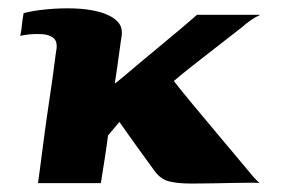

<svg xmlns="http://www.w3.org/2000/svg" viewBox="-20 -434 672 455"><path d="M70 0Q74 -27 78.5 -63.5Q83 -100 88.5 -139Q94 -178 99.5 -214.5Q105 -251 108.5 -279Q112 -307 114 -319Q116 -337 106 -344.5Q96 -352 80 -353Q64 -354 49.5 -352.5Q35 -351 28 -349Q28 -349 29.5 -357Q31 -365 32 -375.5Q33 -386 34.5 -394Q36 -402 36 -403Q60 -409 91.5 -412Q123 -415 155.5 -414Q188 -413 214.5 -406Q241 -399 256.5 -385Q272 -371 268 -347Q266 -333 265.5 -331Q265 -329 265.5 -330.5Q266 -332 265 -327Q264 -322 261.5 -301.5Q259 -281 252 -236Q258 -240 274 -253.5Q290 -267 312.5 -286Q335 -305 360 -325.5Q385 -346 408 -365.5Q431 -385 447 -399Q449 -399 464.5 -399Q480 -399 501 -399Q522 -399 543 -399Q564 -399 579.5 -399Q595 -399 597 -399Q584 -393 573.5 -385.5Q563 -378 554 -370Q491 -321 447.5 -287Q404 -253 392 -242Q409 -220 436 -187.5Q463 -155 492 -120.5Q521 -86 544 -58.5Q567 -31 577 -19Q579 -16 587 -8Q595 0 595 0Q593 -1 576.5 -1Q560 -1 534.5 -0.5Q509 0 482 0.5Q455 1 434 1Q400 1 379.5 -4.5Q359 -10 344 -32Q332 -49 316.5 -70Q301 -91 287 -111Q273 -131 263 -145L236 -113Q232 -82 228 -57Q224 -32 219 0Q217 0 202 0Q187 0 166 0Q145 0 123 0Q101 0 86.5 0Q72 0 70 0Z"/></svg>

Font: Genos Thin
Style: Bold Italic
Weight: 700
Italic angle: -8°
Version: Version 1.010